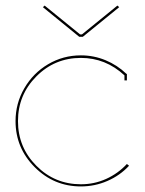

<svg xmlns="http://www.w3.org/2000/svg" viewBox="-20 -669 522 693"><path d="M141.1 -648.9 269 -544.9H275.9L403.8 -648.9L410.2 -643.1L278.8 -536.1H266.1L134.8 -643.1ZM272 3.9Q174.8 3.9 105.5 -65.4Q36.1 -134.8 36.1 -231.9Q36.1 -295.9 67.9 -350.6Q99.6 -405.3 153.8 -437.3Q208 -469.2 272 -469.2Q318.4 -469.2 360.8 -451.7Q403.3 -434.1 436 -402.8L438 -401.9V-378.9H429.2V-397Q361.3 -460 272 -460Q177.7 -460 111.3 -393.3Q44.9 -326.7 44.9 -231.9Q44.9 -137.2 111.3 -70.6Q177.7 -3.9 272 -3.9Q320.3 -3.9 363 -23.2Q405.8 -42.5 438 -77.1L445.8 -70.8Q413.1 -35.6 367.7 -15.9Q322.3 3.9 272 3.9Z"/></svg>

Font: Rawengulk
Style: Ultralight
Weight: 200
Version: Version 0.92